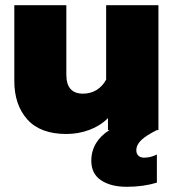

<svg xmlns="http://www.w3.org/2000/svg" viewBox="-20 -500 669 738"><path d="M589 -480V0H583Q541 21 522.5 39Q504 57 504 78Q504 91 512 98.5Q520 106 534 106Q559 106 583 94V202Q531 218 467 218Q406 218 368.5 193Q331 168 331 118Q331 80 349.5 50Q368 20 401 0H395V-46Q365 -16 323 -0.5Q281 15 235 15Q135 15 85 -41Q35 -97 35 -189V-480H235V-213Q235 -140 299 -140Q328 -140 351 -154Q374 -168 388 -194V-480Z"/></svg>

Font: Prompt ExtraBold
Style: Regular
Weight: 800
Designer: Katatrad Team
Foundry: CadsonDemak
Version: Version 1.000